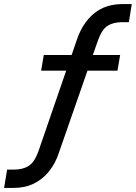

<svg xmlns="http://www.w3.org/2000/svg" viewBox="-59 -734 667 943"><path d="M-39 189 -24 99H9Q53 99 81.5 81Q110 63 129 11L274 -410L286 -387H143L156 -464H310L286 -444L320 -543Q348 -623 403.5 -668.5Q459 -714 544 -714H588L574 -625H540Q497 -625 469 -607Q441 -589 422 -535L390 -444L380 -464H531L518 -387H353L379 -411L230 17Q213 69 181.5 108Q150 147 106.5 168Q63 189 7 189Z"/></svg>

Font: Nunito Sans 7pt SemiCondensed SemiBold
Style: Italic
Weight: 600
Width: 4
Italic angle: -9°
Designer: Vernon Adams
Foundry: Vernon Adams
Version: Version 3.101;gftools[0.9.27]